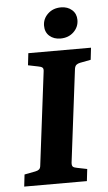

<svg xmlns="http://www.w3.org/2000/svg" viewBox="-54 -794 465 830"><g transform="rotate(-5 178.5 -379.0)"><path d="M17 0 23 -52 70 -61Q81 -63 87 -68Q93 -73 94 -85L144 -488Q146 -501 140.5 -505.5Q135 -510 123 -512L79 -521L85 -573H357L351 -521L304 -512Q294 -510 288 -505Q282 -500 280 -488L230 -85Q229 -72 234 -67.5Q239 -63 251 -61L295 -52L289 0ZM229.4 -624Q200.4 -624 181.7 -640.5Q163 -657 163 -685Q163 -715 185.5 -736.5Q208 -758 242.6 -758Q271.6 -758 290.3 -741.3Q309 -724.7 309 -697.8Q309 -667 286.5 -645.5Q264 -624 229.4 -624Z"/></g></svg>

Font: Yrsa
Style: Italic
Weight: 400
Italic angle: -7.10001°
Designer: Anna Giedrys (Yrsa+Rasa design), David Brezina (Yrsa art-direction, Rasa art-direction, design)
Foundry: Rosetta Type Foundry
Version: Version 2.004